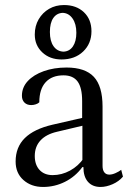

<svg xmlns="http://www.w3.org/2000/svg" viewBox="-20 -730 526 762"><path d="M151 12Q104 12 73 -15.5Q42 -43 42 -89Q42 -146 78.5 -182Q115 -218 188 -235L319 -265L306 -254V-329Q306 -382 288 -406.5Q270 -431 232 -431Q186 -431 161 -403.5Q136 -376 136 -324Q131 -319 122 -316Q113 -313 104 -313Q87 -313 77 -323Q67 -333 67 -350Q67 -383 90 -408Q113 -433 153.5 -447.5Q194 -462 244 -462Q318 -462 352.5 -425Q387 -388 387 -307V-72Q387 -55 394 -46Q401 -37 414 -37Q425 -37 438.5 -43Q452 -49 461 -56L468 -29Q452 -10 427 1Q402 12 379 12Q347 12 329 -8.5Q311 -29 311 -67H307Q279 -29 238 -8.5Q197 12 151 12ZM189 -35Q225 -35 258 -53Q291 -71 313 -103L307 -86V-236L320 -234L206 -207Q163 -197 140.5 -172.5Q118 -148 118 -111Q118 -76 137 -55.5Q156 -35 189 -35ZM224 -494Q178 -494 148 -522Q118 -550 118 -593Q118 -627 133.5 -653.5Q149 -680 175 -695Q201 -710 234 -710Q283 -710 313 -681.5Q343 -653 343 -606Q343 -557 310 -525.5Q277 -494 224 -494ZM232 -525Q256 -526 269.5 -546Q283 -566 283 -600Q283 -635 268 -656.5Q253 -678 229 -679Q205 -678 191.5 -658.5Q178 -639 178 -603Q178 -567 192.5 -546.5Q207 -526 232 -525Z"/></svg>

Font: Pitagon Serif
Style: Regular
Weight: 400
Designer: Travis Tran
Foundry: Pitagon
Version: Version 1.000;gftools[0.9.26]